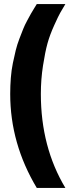

<svg xmlns="http://www.w3.org/2000/svg" viewBox="-20 -720 340 940"><path d="M160 200Q30 -17 30 -260Q30 -300 33 -338.5Q36 -377 43 -411Q50 -445 57 -473.5Q64 -502 75 -530.5Q86 -559 93.5 -578Q101 -597 113.5 -620Q126 -643 131.5 -653Q137 -663 148 -680.5Q159 -698 160 -700H300Q283 -671 275 -657.5Q267 -644 245.5 -596.5Q224 -549 212.5 -507.5Q201 -466 190.5 -398.5Q180 -331 180 -260Q180 0 300 200Z"/></svg>

Font: Fivo Sans Modern Heavy
Style: Regular
Weight: 900
Designer: Alexander Slobzheninov
Foundry: Alexander Slobzheninov
Version: 1.0